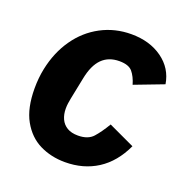

<svg xmlns="http://www.w3.org/2000/svg" viewBox="-105 -631 707 737"><g transform="rotate(20 249.0 -262.5)"><path d="M237 12Q180 12 133.5 -11Q87 -34 59 -84Q31 -134 31 -215Q31 -236 33 -256.5Q35 -277 39 -296Q54 -368 92 -422.5Q130 -477 186.5 -507Q243 -537 310 -537Q385 -537 436.5 -500Q488 -463 498 -401L380 -356Q371 -387 355.5 -405.5Q340 -424 302 -424Q258 -424 231 -397Q204 -370 193 -314L175 -225Q173 -215 171.5 -204.5Q170 -194 170 -183Q170 -159 178.5 -140.5Q187 -122 204.5 -111.5Q222 -101 249 -101Q290 -101 310.5 -124Q331 -147 353 -184L460 -134Q426 -61 369 -24.5Q312 12 237 12Z"/></g></svg>

Font: IBM Plex Sans Var
Style: Italic
Weight: 400
Italic angle: -11.31°
Designer: Mike Abbink, Paul van der Laan, Pieter van Rosmalen
Foundry: Bold Monday
Version: Version 1.001